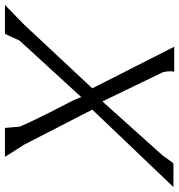

<svg xmlns="http://www.w3.org/2000/svg" viewBox="5 -730 724 776"><g transform="rotate(90 367.0 -342.0)"><path d="M143 -59 116 0H-1L78 -77L336 -353L168 -684H269Q267 -676 267 -668Q267 -654 271 -638L389 -394L608 -638Q613 -645 620.5 -656Q628 -667 639 -681H735L422 -353L564 -77L613 0H496L491 -59Q481 -83 466 -114.5Q451 -146 432 -184Q409 -229 393 -259.5Q377 -290 372 -309Z"/></g></svg>

Font: New Athena Unicode
Style: Italic
Weight: 400
Designer: J. Rusten 1997; rev. by R. Hancock 2001, 2002, rev. by D. Mastronarde 2002-2019
Foundry: Society for Classical Studies (formerly American Philological Association)
Version: Version 5.008